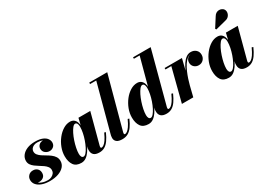

<svg xmlns="http://www.w3.org/2000/svg" viewBox="-15 -1481 3048 2222"><g transform="rotate(-30 1509.0 -370.0)"><path d="M199.5 10Q141 10 97.2 -5.5Q53.5 -21 29 -49Q4.5 -77 4.5 -114Q4.5 -148 27.2 -172Q50 -196 87.5 -196Q122 -196 144.5 -175Q167 -154 167 -118Q167 -81.5 143 -62.5Q119 -43.5 86.5 -43.5Q64.5 -43.5 46 -53.5Q27.5 -63.5 16.5 -79.5Q5.5 -95.5 5.5 -114H32.5Q32.5 -82.5 53.2 -59.2Q74 -36 108.5 -23.2Q143 -10.5 184.5 -10.5Q210.5 -10.5 232.5 -21Q254.5 -31.5 267.8 -49.2Q281 -67 281 -90Q281 -116 266 -136Q251 -156 227.5 -172.5Q204 -189 177.2 -205.2Q150.5 -221.5 126.8 -239.2Q103 -257 88 -279.2Q73 -301.5 73 -331Q73 -370 97.5 -402.2Q122 -434.5 167 -453.5Q212 -472.5 274 -472.5Q336 -472.5 373.8 -456.2Q411.5 -440 428.2 -415.2Q445 -390.5 445 -365.5Q445 -330.5 422 -311.2Q399 -292 370.5 -292Q338.5 -292 312.8 -312.8Q287 -333.5 287 -369Q287 -398 308 -418Q329 -438 363.5 -438Q395 -438 419.5 -418.2Q444 -398.5 444 -365.5H420.5Q420.5 -387 405 -406.5Q389.5 -426 361 -438.8Q332.5 -451.5 292 -451.5Q265 -451.5 244.8 -442Q224.5 -432.5 213.2 -416.5Q202 -400.5 202 -381.5Q202 -355.5 217.8 -336Q233.5 -316.5 258.2 -300Q283 -283.5 311 -267.5Q339 -251.5 363.8 -232.5Q388.5 -213.5 404.2 -189.2Q420 -165 420 -132Q420 -89.5 392 -57.5Q364 -25.5 314.5 -7.8Q265 10 199.5 10Z M621 10Q550.5 10 519.5 -34.5Q488.5 -79 488.5 -152.5Q488.5 -210 510 -266.2Q531.5 -322.5 567.5 -368.5Q603.5 -414.5 648.2 -442.2Q693 -470 739.5 -470Q768 -470 788.2 -456.2Q808.5 -442.5 819 -416.2Q829.5 -390 829.5 -353.5Q829.5 -332.5 823.8 -297.8Q818 -263 806.8 -222Q795.5 -181 778 -140.2Q760.5 -99.5 737.5 -65.5Q714.5 -31.5 685.2 -10.8Q656 10 621 10ZM677 -40.5Q694 -40.5 712.8 -62Q731.5 -83.5 749.5 -119Q767.5 -154.5 782.2 -196.8Q797 -239 805.5 -281.2Q814 -323.5 814 -358.5Q814 -377.5 810.2 -391.2Q806.5 -405 799.2 -412.5Q792 -420 781 -420Q764 -420 745.5 -397.2Q727 -374.5 708.8 -337.8Q690.5 -301 676 -257.8Q661.5 -214.5 652.8 -171.8Q644 -129 644 -95.5Q644 -71 652.2 -55.8Q660.5 -40.5 677 -40.5ZM862 10Q811 10 787.5 -12Q764 -34 764 -73.5Q764 -83.5 764.5 -91Q765 -98.5 766 -103.5L782 -179L807.5 -259.5L821.5 -343L849.5 -460H1007.5L899.5 -54.5Q897.5 -47 897.5 -39.5Q897.5 -34.5 900.5 -30.5Q903.5 -26.5 910.5 -26.5Q922 -26.5 939 -38Q956 -49.5 976.8 -79Q997.5 -108.5 1022.5 -163.5L1041.5 -157Q1016 -99.5 989.5 -62.5Q963 -25.5 932 -7.8Q901 10 862 10Z M1169 10Q1116.5 10 1093 -9.8Q1069.5 -29.5 1069.5 -62Q1069.5 -77.5 1072.2 -90.8Q1075 -104 1077.5 -112L1243.5 -730.5H1161V-750H1401.5L1214 -57.5Q1213 -53 1212.2 -48.8Q1211.5 -44.5 1211.5 -41Q1211.5 -26.5 1223.5 -26.5Q1235.5 -26.5 1252.2 -38Q1269 -49.5 1290 -79Q1311 -108.5 1336 -163.5L1355 -157Q1330 -99.5 1303 -62.5Q1276 -25.5 1243.5 -7.8Q1211 10 1169 10Z M1759.5 10Q1709 10 1685.2 -12Q1661.5 -34 1661.5 -73.5Q1661.5 -80.5 1661.8 -88.2Q1662 -96 1663.5 -103.5L1679.5 -179L1711 -261L1713.5 -321.5L1823.5 -730.5H1746.5V-750H1982L1797 -54.5Q1795 -47 1795 -39.5Q1795 -34.5 1798 -30.5Q1801 -26.5 1808 -26.5Q1820.5 -26.5 1837 -38Q1853.5 -49.5 1874.2 -79Q1895 -108.5 1920 -163.5L1939 -157Q1913.5 -99.5 1887.2 -62.5Q1861 -25.5 1829.8 -7.8Q1798.5 10 1759.5 10ZM1519 10Q1448 10 1417 -34.5Q1386 -79 1386 -152.5Q1386 -210 1407.5 -266.2Q1429 -322.5 1465 -368.5Q1501 -414.5 1545.8 -442.2Q1590.5 -470 1637 -470Q1665.5 -470 1685.5 -456.2Q1705.5 -442.5 1716.2 -416.5Q1727 -390.5 1727 -353.5Q1727 -333 1721.2 -298.8Q1715.5 -264.5 1704.2 -223.5Q1693 -182.5 1675.8 -141.2Q1658.5 -100 1635.5 -65.8Q1612.5 -31.5 1583.2 -10.8Q1554 10 1519 10ZM1574.5 -40.5Q1591.5 -40.5 1610.2 -62.2Q1629 -84 1647 -119.2Q1665 -154.5 1679.8 -197Q1694.5 -239.5 1703 -281.8Q1711.5 -324 1711.5 -359Q1711.5 -377.5 1707.8 -391.2Q1704 -405 1696.8 -412.5Q1689.5 -420 1678.5 -420Q1661.5 -420 1643 -397.2Q1624.5 -374.5 1606.2 -337.8Q1588 -301 1573.5 -257.8Q1559 -214.5 1550.2 -171.8Q1541.5 -129 1541.5 -95.5Q1541.5 -71 1549.8 -55.8Q1558 -40.5 1574.5 -40.5Z M1966.5 0 2079.5 -440.5H2001V-460H2232.5L2118.5 0ZM2141 -138Q2150.5 -178.5 2164 -224Q2177.5 -269.5 2196.2 -313Q2215 -356.5 2238.5 -392Q2262 -427.5 2290.8 -448.5Q2319.5 -469.5 2353 -469.5Q2394.5 -469.5 2421.8 -445Q2449 -420.5 2449 -380Q2449 -341.5 2424.2 -315.5Q2399.5 -289.5 2361.5 -289.5Q2326 -289.5 2301.2 -312.2Q2276.5 -335 2276.5 -370.5Q2276.5 -407 2301.2 -429.5Q2326 -452 2363 -452Q2399.5 -452 2423.8 -433.8Q2448 -415.5 2448 -380L2428.5 -380.5Q2428.5 -413.5 2407.5 -432Q2386.5 -450.5 2352 -450.5Q2322 -450.5 2295.8 -429.8Q2269.5 -409 2247.2 -374.8Q2225 -340.5 2207 -299Q2189 -257.5 2175.2 -215.5Q2161.5 -173.5 2152.5 -138Z M2591.5 10Q2521 10 2490 -34.5Q2459 -79 2459 -152.5Q2459 -210 2480.5 -266.2Q2502 -322.5 2538 -368.5Q2574 -414.5 2618.8 -442.2Q2663.5 -470 2710 -470Q2738.5 -470 2758.8 -456.2Q2779 -442.5 2789.5 -416.2Q2800 -390 2800 -353.5Q2800 -332.5 2794.2 -297.8Q2788.5 -263 2777.2 -222Q2766 -181 2748.5 -140.2Q2731 -99.5 2708 -65.5Q2685 -31.5 2655.8 -10.8Q2626.5 10 2591.5 10ZM2647.5 -40.5Q2664.5 -40.5 2683.2 -62Q2702 -83.5 2720 -119Q2738 -154.5 2752.8 -196.8Q2767.5 -239 2776 -281.2Q2784.5 -323.5 2784.5 -358.5Q2784.5 -377.5 2780.8 -391.2Q2777 -405 2769.8 -412.5Q2762.5 -420 2751.5 -420Q2734.5 -420 2716 -397.2Q2697.5 -374.5 2679.2 -337.8Q2661 -301 2646.5 -257.8Q2632 -214.5 2623.2 -171.8Q2614.5 -129 2614.5 -95.5Q2614.5 -71 2622.8 -55.8Q2631 -40.5 2647.5 -40.5ZM2832.5 10Q2781.5 10 2758 -12Q2734.5 -34 2734.5 -73.5Q2734.5 -83.5 2735 -91Q2735.5 -98.5 2736.5 -103.5L2752.5 -179L2778 -259.5L2792 -343L2820 -460H2978L2870 -54.5Q2868 -47 2868 -39.5Q2868 -34.5 2871 -30.5Q2874 -26.5 2881 -26.5Q2892.5 -26.5 2909.5 -38Q2926.5 -49.5 2947.2 -79Q2968 -108.5 2993 -163.5L3012 -157Q2986.5 -99.5 2960 -62.5Q2933.5 -25.5 2902.5 -7.8Q2871.5 10 2832.5 10ZM2743.5 -547 2734 -560 2813 -684Q2826 -706 2844 -716Q2862 -726 2880.8 -726Q2899.5 -726 2915.2 -718.5Q2931 -711 2939.5 -699Q2953 -679.5 2950.2 -654.5Q2947.5 -629.5 2930 -609Q2912.5 -588.5 2881 -582.5Z"/></g></svg>

Font: Bodoni Moda 11pt ExtraBold
Style: Italic
Weight: 800
Italic angle: -13°
Version: Version 2.004